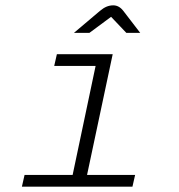

<svg xmlns="http://www.w3.org/2000/svg" viewBox="-20 -699 672 719"><path d="M62 0 72 -44H252L338 -452H183L193 -496H402L306 -44H486L476 0ZM257 -576 354 -658Q367 -669 379 -674Q391 -679 404 -679Q426 -679 442 -658L505 -576H453L396 -636L315 -576Z"/></svg>

Font: Atkinson Hyperlegible Mono ExtraLight
Style: Italic
Weight: 200
Italic angle: -12°
Monospace: yes
Designer: Elliott Scott, Megan Eiswerth, Linus Boman, Theodore Petrosky, Letters from Sweden
Foundry: Applied Design Works, Letters from Sweden
Version: Version 2.001